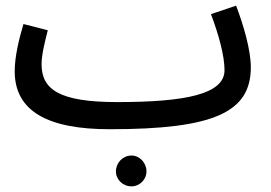

<svg xmlns="http://www.w3.org/2000/svg" viewBox="-20 -436 958 679"><path d="M368 21C737 21 867 -39 867 -198C867 -261 840 -350 815 -416L726 -386C754 -312 774 -238 774 -188C774 -103 637 -75 394 -75C187 -75 127 -121 127 -209C127 -245 141 -297 149 -329L63 -351C48 -301 32 -237 32 -184C32 -42 150 21 368 21ZM445 223C474 223 498 199 498 170C498 140 474 114 445 114C414 114 390 140 390 170C390 199 414 223 445 223Z"/></svg>

Font: Noto Sans Arabic UI SmCn Md
Style: Regular
Weight: 500
Width: 4
Designer: Monotype Design Team, Nadine Chahine and Nizar Qandah
Foundry: Monotype Imaging Inc.
Version: Version 2.010